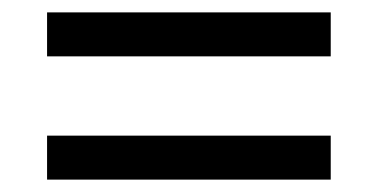

<svg xmlns="http://www.w3.org/2000/svg" viewBox="-20 -507 612 310"><path d="M56 -416V-487H514V-416ZM56 -217V-288H514V-217Z"/></svg>

Font: Noto Sans Pahawh Hmong
Style: Regular
Weight: 400
Designer: Monotype Design Team
Foundry: Monotype Imaging Inc.
Version: Version 2.001; ttfautohint (v1.8.4.7-5d5b)